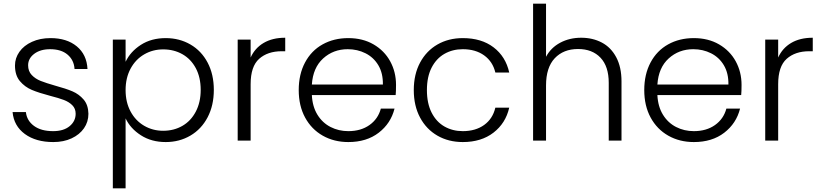

<svg xmlns="http://www.w3.org/2000/svg" viewBox="-20 -760 4439 1038"><path d="M48 -154H120Q125 -108 163.5 -79.5Q202 -51 267 -51Q324 -51 356.5 -78Q389 -105 389 -145Q389 -173 371 -191Q353 -209 325.5 -219.5Q298 -230 251 -242Q190 -258 152 -274Q114 -290 87.5 -321.5Q61 -353 61 -406Q61 -446 85 -480Q109 -514 153 -534Q197 -554 253 -554Q341 -554 395 -509.5Q449 -465 453 -387H383Q380 -435 345.5 -464.5Q311 -494 251 -494Q198 -494 165 -469Q132 -444 132 -407Q132 -375 151.5 -354.5Q171 -334 200 -322.5Q229 -311 278 -297Q337 -281 372 -266Q407 -251 432 -222Q457 -193 458 -145Q458 -101 434 -66.5Q410 -32 367 -12Q324 8 268 8Q174 8 114.5 -35.5Q55 -79 48 -154Z M659 -426Q685 -481 741.5 -517.5Q798 -554 876 -554Q950 -554 1009.5 -519.5Q1069 -485 1102.5 -421.5Q1136 -358 1136 -274Q1136 -190 1102.5 -126Q1069 -62 1009.5 -27Q950 8 876 8Q799 8 742 -28.5Q685 -65 659 -120V258H590V-546H659ZM862 -493Q806 -493 759.5 -466Q713 -439 686 -389Q659 -339 659 -273Q659 -207 686 -157Q713 -107 759.5 -80Q806 -53 862 -53Q920 -53 966 -79.5Q1012 -106 1038.5 -156.5Q1065 -207 1065 -274Q1065 -342 1038.5 -391.5Q1012 -441 966 -467Q920 -493 862 -493Z M1335 -449Q1358 -500 1405.5 -528Q1453 -556 1522 -556V-483H1503Q1427 -483 1381 -442Q1335 -401 1335 -305V0H1265V-546H1335Z M2119 -246H1666Q1669 -184 1696 -140Q1723 -96 1767 -73.5Q1811 -51 1863 -51Q1931 -51 1977.5 -84Q2024 -117 2039 -173H2113Q2093 -93 2027.5 -42.5Q1962 8 1863 8Q1786 8 1725 -26.5Q1664 -61 1629.5 -124.5Q1595 -188 1595 -273Q1595 -358 1629 -422Q1663 -486 1724 -520Q1785 -554 1863 -554Q1941 -554 1999.5 -520Q2058 -486 2089.5 -428.5Q2121 -371 2121 -301Q2121 -265 2119 -246ZM2050 -303Q2051 -364 2025.5 -407Q2000 -450 1956 -472Q1912 -494 1860 -494Q1782 -494 1727 -444Q1672 -394 1666 -303Z M2482 -554Q2583 -554 2648.5 -504Q2714 -454 2733 -368H2658Q2644 -427 2597.5 -460.5Q2551 -494 2482 -494Q2427 -494 2383 -469Q2339 -444 2313.5 -394.5Q2288 -345 2288 -273Q2288 -201 2313.5 -151Q2339 -101 2383 -76Q2427 -51 2482 -51Q2551 -51 2597.5 -84.5Q2644 -118 2658 -178H2733Q2714 -94 2648 -43Q2582 8 2482 8Q2405 8 2345 -26.5Q2285 -61 2251 -124.5Q2217 -188 2217 -273Q2217 -358 2251 -421.5Q2285 -485 2345 -519.5Q2405 -554 2482 -554Z M3340 -320V0H3271V-312Q3271 -401 3226.5 -448Q3182 -495 3105 -495Q3026 -495 2979 -445Q2932 -395 2932 -298V0H2862V-740H2932V-453Q2958 -502 3008.5 -529Q3059 -556 3122 -556Q3184 -556 3233.5 -530Q3283 -504 3311.5 -450.5Q3340 -397 3340 -320Z M3987 -246H3534Q3537 -184 3564 -140Q3591 -96 3635 -73.5Q3679 -51 3731 -51Q3799 -51 3845.5 -84Q3892 -117 3907 -173H3981Q3961 -93 3895.5 -42.5Q3830 8 3731 8Q3654 8 3593 -26.5Q3532 -61 3497.5 -124.5Q3463 -188 3463 -273Q3463 -358 3497 -422Q3531 -486 3592 -520Q3653 -554 3731 -554Q3809 -554 3867.5 -520Q3926 -486 3957.5 -428.5Q3989 -371 3989 -301Q3989 -265 3987 -246ZM3918 -303Q3919 -364 3893.5 -407Q3868 -450 3824 -472Q3780 -494 3728 -494Q3650 -494 3595 -444Q3540 -394 3534 -303Z M4187 -449Q4210 -500 4257.5 -528Q4305 -556 4374 -556V-483H4355Q4279 -483 4233 -442Q4187 -401 4187 -305V0H4117V-546H4187Z"/></svg>

Font: Poppins-Tabular Light
Style: Regular
Weight: 300
Designer: Ninad Kale (Devanagari), Jonny Pinhorn (Latin)
Foundry: Indian Type Foundry
Version: Version 4.004